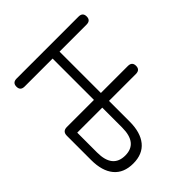

<svg xmlns="http://www.w3.org/2000/svg" viewBox="-112 -1047 1389 1389"><g transform="rotate(45 582.5 -352.5)"><path d="M87 -36V-669Q87 -712 128 -712Q169 -712 169 -669V-393H592V-669Q592 -712 633 -712Q674 -712 674 -669V-394H885Q997 -394 1058 -344Q1119 -294 1119 -198Q1119 -101 1058 -50.5Q997 0 885 0H637Q592 0 592 -45V-322H169V-36Q169 7 128 7Q87 7 87 -36ZM674 -325V-69H877Q1037 -69 1037 -198Q1037 -325 877 -325Z"/></g></svg>

Font: Nunito
Style: Regular
Weight: 400
Designer: Vernon Adams
Foundry: Vernon Adams
Version: Version 3.602